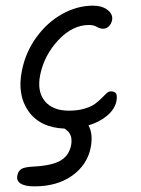

<svg xmlns="http://www.w3.org/2000/svg" viewBox="-20 -475 494 675"><path d="M101.1 180.2Q67.9 180.2 52.5 170.2Q37.1 160.2 41 142.1Q43.9 126 55.2 119.1Q66.4 112.3 95.2 110.8Q163.1 107.4 193.1 89.4Q223.1 71.3 230 35.2Q231.4 27.8 231.4 21.2Q231.4 14.6 230.7 9.8Q230 4.9 227.8 0.2Q225.6 -4.4 223.9 -7.3Q222.2 -10.3 218.5 -13.7Q214.8 -17.1 212.9 -18.6Q210.9 -20 207 -22.9Q121.1 -26.4 80.3 -83.7Q39.6 -141.1 57.1 -227.1Q69.8 -291 107.9 -343.8Q146 -396.5 198.7 -425.8Q251.5 -455.1 307.1 -455.1Q338.9 -455.1 358.4 -439.9Q377.9 -424.8 374 -403.8Q371.1 -390.6 362.5 -382.3Q354 -374 341.8 -374Q332 -374 320.3 -380.6Q308.6 -387.2 293 -387.2Q234.9 -387.2 185.1 -334Q135.3 -280.8 121.1 -210.9Q109.9 -153.3 137.5 -119.6Q165 -85.9 222.2 -85.9Q252.9 -85.9 276.9 -93Q300.8 -100.1 314.2 -110.1Q327.6 -120.1 337.2 -129.9Q346.7 -139.6 354.2 -146.7Q361.8 -153.8 369.1 -153.8Q383.8 -153.8 388.2 -146Q392.6 -138.2 389.2 -119.1Q383.3 -90.8 356.7 -68.4Q330.1 -45.9 291 -34.2Q308.1 -3.9 298.8 43.9Q286.6 105 233.6 142.6Q180.7 180.2 101.1 180.2Z"/></svg>

Font: Shantell Sans Irregular
Style: Italic
Weight: 300
Italic angle: -11.31°
Designer: Stephen Nixon, Anya Danilova, Shantell Martin
Foundry: Arrow Type
Version: Version 1.006;[9816181b4]